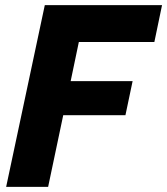

<svg xmlns="http://www.w3.org/2000/svg" viewBox="-20 -730 653 750"><path d="M155 -710H613L583 -566H288L256 -413H498L470 -280H227L168 0H4Z"/></svg>

Font: Raleway ExtraBold
Style: Italic
Weight: 800
Italic angle: -12°
Designer: Matt McInerney, Pablo Impallari, Rodrigo Fuenzalida
Foundry: Matt McInerney, Pablo Impallari, Rodrigo Fuenzalida
Version: Version 4.026